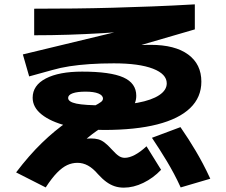

<svg xmlns="http://www.w3.org/2000/svg" viewBox="-20 -803 1040 882"><path d="M549 59Q526 59 506.5 52.5Q487 46 468.5 32.5Q450 19 430 -3Q407 -30 384 -42.5Q361 -55 336 -55Q311 -55 288.5 -44.5Q266 -34 242 -9.5Q218 15 190 58L54 -11Q114 -90 173 -147Q232 -204 290 -244Q348 -284 407 -313Q436 -328 444.5 -335Q453 -342 453 -350Q453 -365 432 -373.5Q411 -382 373 -382Q335 -382 314 -374.5Q293 -367 293 -353Q293 -335 331 -327Q369 -319 457 -319Q548 -319 612.5 -331Q677 -343 711.5 -366Q746 -389 746 -420Q746 -463 682.5 -487.5Q619 -512 503 -512Q443 -512 392 -508.5Q341 -505 299 -498.5Q257 -492 219 -481L114 -452L85 -553L591 -675L604 -662Q526 -655 449 -650.5Q372 -646 295 -643.5Q218 -641 137 -641V-763Q232 -763 321 -764Q410 -765 498.5 -767.5Q587 -770 679.5 -773.5Q772 -777 875 -783V-668L480 -553L473 -586Q528 -592 575 -594.5Q622 -597 672 -597Q784 -597 844.5 -552.5Q905 -508 905 -428Q905 -356 853.5 -306.5Q802 -257 702.5 -231.5Q603 -206 457 -206Q361 -206 287 -225Q213 -244 171.5 -277Q130 -310 130 -354Q130 -411 190.5 -442.5Q251 -474 357 -474Q487 -474 546.5 -447.5Q606 -421 606 -363Q606 -324 575 -292Q544 -260 482 -235Q446 -219 404 -187Q362 -155 316 -106L284 -144Q316 -156 343.5 -161.5Q371 -167 397 -167Q417 -167 431.5 -163Q446 -159 460.5 -148Q475 -137 494 -116Q514 -94 526.5 -86Q539 -78 553 -78Q574 -78 599.5 -91.5Q625 -105 653 -131L720 -23Q684 15 638.5 37Q593 59 549 59ZM810 58Q795 25 779 -5Q763 -35 746.5 -62.5Q730 -90 713 -116.5Q696 -143 678 -170L809 -219Q829 -190 846 -163.5Q863 -137 879 -110Q895 -83 911.5 -52Q928 -21 946 18Z"/></svg>

Font: M PLUS 2 ExtraBold
Style: Regular
Weight: 800
Version: Version 1.001